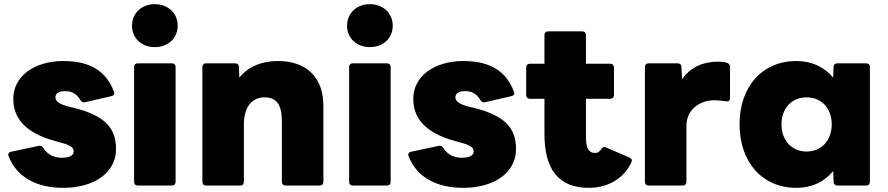

<svg xmlns="http://www.w3.org/2000/svg" viewBox="-20 -852 4276 925"><path d="M285 53C433 53 539 -20 539 -133C539 -234 489 -294 334 -333L313 -338C268 -349 247 -363 247 -383C247 -404 267 -413 294 -413C329 -413 350 -398 367 -371C371 -363 376 -359 384 -359C385 -359 387 -359 388 -359L517 -389C526 -391 531 -396 531 -403C531 -405 530 -407 529 -410C492 -511 411 -558 286 -558C143 -558 44 -483 44 -376C44 -286 98 -211 251 -171L273 -165C322 -152 335 -140 335 -123C335 -102 313 -92 278 -92C241 -92 208 -107 189 -139C184 -146 179 -150 172 -150C170 -150 168 -149 166 -149L33 -121C25 -119 20 -114 20 -108C20 -106 20 -103 21 -101C59 -1 152 53 285 53Z M726 -625C788 -625 836 -666 836 -728C836 -790 788 -832 726 -832C664 -832 616 -790 616 -728C616 -666 664 -625 726 -625ZM626 -530V24C626 35 633 42 644 42H808C819 42 826 35 826 24V-530C826 -540 819 -547 808 -547H644C633 -547 626 -540 626 -530Z M973 42H1137C1148 42 1155 35 1155 24V-253C1155 -339 1196 -383 1254 -383C1312 -383 1338 -349 1338 -267V24C1338 35 1345 42 1356 42H1520C1531 42 1538 35 1538 24V-342C1538 -477 1459 -558 1319 -558C1241 -558 1176 -531 1133 -478L1131 -530C1131 -541 1123 -547 1112 -547H973C962 -547 955 -540 955 -530V24C955 35 962 42 973 42Z M1762 -625C1824 -625 1872 -666 1872 -728C1872 -790 1824 -832 1762 -832C1700 -832 1652 -790 1652 -728C1652 -666 1700 -625 1762 -625ZM1662 -530V24C1662 35 1669 42 1680 42H1844C1855 42 1862 35 1862 24V-530C1862 -540 1855 -547 1844 -547H1680C1669 -547 1662 -540 1662 -530Z M2212 53C2360 53 2466 -20 2466 -133C2466 -234 2416 -294 2261 -333L2240 -338C2195 -349 2174 -363 2174 -383C2174 -404 2194 -413 2221 -413C2256 -413 2277 -398 2294 -371C2298 -363 2303 -359 2311 -359C2312 -359 2314 -359 2315 -359L2444 -389C2453 -391 2458 -396 2458 -403C2458 -405 2457 -407 2456 -410C2419 -511 2338 -558 2213 -558C2070 -558 1971 -483 1971 -376C1971 -286 2025 -211 2178 -171L2200 -165C2249 -152 2262 -140 2262 -123C2262 -102 2240 -92 2205 -92C2168 -92 2135 -107 2116 -139C2111 -146 2106 -150 2099 -150C2097 -150 2095 -149 2093 -149L1960 -121C1952 -119 1947 -114 1947 -108C1947 -106 1947 -103 1948 -101C1986 -1 2079 53 2212 53Z M2817 53C2895 53 2978 19 3020 -66C3022 -70 3024 -75 3024 -78C3024 -85 3020 -90 3013 -93L2901 -141C2897 -143 2894 -144 2891 -144C2886 -144 2883 -141 2879 -137C2869 -121 2860 -115 2847 -115C2816 -115 2803 -139 2803 -189V-376H2920C2931 -376 2938 -383 2938 -394V-527C2938 -537 2931 -545 2920 -545H2803V-683C2803 -694 2796 -701 2785 -701H2621C2610 -701 2603 -694 2603 -683V-545H2533C2522 -545 2515 -537 2515 -527V-394C2515 -383 2522 -376 2533 -376H2603V-208C2603 -39 2668 53 2817 53Z M3105 42H3269C3280 42 3287 35 3287 24V-245C3287 -332 3361 -369 3420 -369C3443 -369 3461 -366 3477 -364C3489 -362 3497 -367 3497 -378V-530C3497 -540 3491 -547 3481 -550C3469 -554 3454 -555 3439 -555C3369 -555 3306 -529 3266 -470L3263 -530C3263 -541 3255 -547 3244 -547H3105C3094 -547 3087 -540 3087 -530V24C3087 35 3094 42 3105 42Z M3817 53C3892 53 3951 24 3994 -28L3996 24C3996 35 4004 42 4014 42H4153C4164 42 4171 35 4171 24V-530C4171 -540 4164 -547 4153 -547H4014C4004 -547 3996 -541 3996 -530L3994 -478C3951 -529 3892 -558 3817 -558C3653 -558 3543 -436 3543 -253C3543 -70 3653 53 3817 53ZM3745 -253C3745 -330 3794 -383 3866 -383C3938 -383 3987 -330 3987 -253C3987 -176 3938 -122 3866 -122C3794 -122 3745 -176 3745 -253Z"/></svg>

Font: LINE Seed JP App_OTF ExtraBold
Style: Regular
Weight: 800
Designer: LINE & Fontrix & Fontworks
Version: Version 1.013